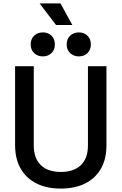

<svg xmlns="http://www.w3.org/2000/svg" viewBox="-20 -1086 709 1120"><path d="M335 14Q252 14 192.5 -16Q133 -46 100.5 -102.5Q68 -159 68 -240V-700H177V-237Q177 -163 218 -123Q259 -83 335 -83Q411 -83 452 -123Q493 -163 493 -237V-700H601V-240Q601 -159 569 -102.5Q537 -46 477 -16Q417 14 335 14ZM440 -757Q410 -757 389.5 -776Q369 -795 369 -827Q369 -859 389.5 -878Q410 -897 440 -897Q470 -897 490 -878Q510 -859 510 -827Q510 -795 490 -776Q470 -757 440 -757ZM230 -757Q200 -757 179.5 -776Q159 -795 159 -827Q159 -859 179.5 -878Q200 -897 230 -897Q260 -897 280 -878Q300 -859 300 -827Q300 -795 280 -776Q260 -757 230 -757ZM307 -940 211 -1066H333L402 -940Z"/></svg>

Font: Space Grotesk Light Medium
Style: Regular
Weight: 500
Version: Version 2.000